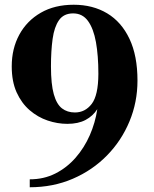

<svg xmlns="http://www.w3.org/2000/svg" viewBox="-20 -780 650 810"><path d="M29.5 -500Q29.5 -575 61.5 -633.8Q93.5 -692.5 152 -726.2Q210.5 -760 291 -760Q371.5 -760 432 -723.8Q492.5 -687.5 526.2 -616.2Q560 -545 560 -440Q560 -349 526.2 -267.8Q492.5 -186.5 431.2 -124Q370 -61.5 287 -25.8Q204 10 105.5 10V-23.5Q165 -23.5 213.5 -48Q262 -72.5 298.8 -114.5Q335.5 -156.5 358.8 -209.5Q382 -262.5 390.5 -319.5Q372 -290.5 341 -274Q310 -257.5 264 -257.5Q222.5 -257.5 181 -271.5Q139.5 -285.5 105.2 -315Q71 -344.5 50.2 -390.2Q29.5 -436 29.5 -500ZM195 -500Q195 -424.5 207 -382.2Q219 -340 241.5 -322.8Q264 -305.5 296 -305.5Q339 -305.5 366.8 -341.5Q394.5 -377.5 395 -467.5V-469.5Q395 -545 384.8 -602.2Q374.5 -659.5 351.2 -691.5Q328 -723.5 288.5 -723.5Q249 -723.5 229 -695Q209 -666.5 202 -616Q195 -565.5 195 -500Z"/></svg>

Font: Bodoni* 06pt
Style: Bold
Weight: 700
Version: Version 2.3